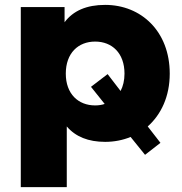

<svg xmlns="http://www.w3.org/2000/svg" viewBox="-20 -571 744 785"><path d="M352 -216 408 -146C396 -142 383 -140 369 -140C300 -140 249 -187 249 -270C249 -354 300 -401 369 -401C438 -401 489 -354 489 -270C489 -242 483 -218 473 -199L420 -268ZM573 62 636 13 584 -54C639 -103 674 -177 674 -270C674 -443 557 -551 410 -551C334 -551 279 -527 244 -480V-542H65V194H253V-54C289 -12 341 9 410 9C447 9 482 2 514 -11Z"/></svg>

Font: Montserrat-Alt1 ExtBd
Style: Regular
Weight: 800
Designer: Differentunic
Foundry: Differentunic
Version: Version 7.222